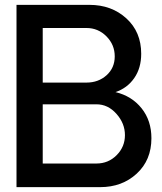

<svg xmlns="http://www.w3.org/2000/svg" viewBox="-20 -770 668 790"><path d="M455.1 -391.1Q522 -375 562.5 -324.5Q603 -273.9 603 -201.2Q603 -111.3 542.7 -55.7Q482.4 0 392.1 0H47.9V-750H348.1Q439 -750 500 -694.3Q561 -638.7 561 -548.8Q561 -489.7 532.2 -448.5Q503.4 -407.2 455.1 -391.1ZM452.1 -538.1Q452.1 -585.9 418 -620.4Q383.8 -654.8 335.9 -654.8H155.8V-430.2H335.9Q384.8 -430.2 418.5 -460.4Q452.1 -490.7 452.1 -538.1ZM377 -97.2Q425.8 -97.2 460 -131.6Q494.1 -166 494.1 -213.9Q494.1 -262.2 459.2 -301.5Q424.3 -340.8 377 -340.8H155.8V-97.2Z"/></svg>

Font: Oakes Grotesk Medium
Style: Regular
Weight: 500
Designer: Samuel Oakes
Foundry: Samuel Oakes
Version: Version 1.000;PS 001.000;hotconv 1.0.88;makeotf.lib2.5.64775